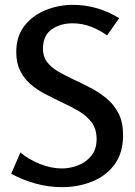

<svg xmlns="http://www.w3.org/2000/svg" viewBox="-20 -759 556 791"><path d="M280 -739Q331 -739 379.5 -725Q428 -711 471 -684L421 -613Q390 -636 353.5 -649.5Q317 -663 279 -663Q229 -663 193 -638Q157 -613 157 -558Q157 -526 173.5 -504Q190 -482 218 -465.5Q246 -449 280 -433Q315 -417 351.5 -398Q388 -379 419 -353.5Q450 -328 468.5 -291.5Q487 -255 487 -202Q487 -129 452 -81.5Q417 -34 359.5 -11Q302 12 236 12Q180 12 127.5 -2.5Q75 -17 26 -43L64 -131Q98 -102 144.5 -83.5Q191 -65 235 -65Q268 -65 301 -77.5Q334 -90 356 -117Q378 -144 378 -186Q378 -228 357 -255.5Q336 -283 302.5 -302.5Q269 -322 231 -339Q198 -355 165.5 -372Q133 -389 106 -412Q79 -435 63 -467.5Q47 -500 47 -545Q47 -610 81 -653Q115 -696 168.5 -717.5Q222 -739 280 -739Z"/></svg>

Font: Rosario Light Medium
Style: Regular
Weight: 500
Version: Version 1.101; ttfautohint (v1.8.1.43-b0c9)